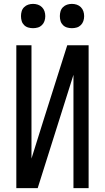

<svg xmlns="http://www.w3.org/2000/svg" viewBox="-20 -968 540 988"><path d="M64 0V-735H142V-152L204 -350L326 -735H436V0H358V-583L174 0ZM350 -823Q337 -823 325 -826.5Q313 -830 304 -839Q295 -848 291.5 -860Q288 -872 288 -885Q288 -898 291.5 -910Q295 -922 304 -931Q313 -940 325 -944Q337 -948 350 -948Q363 -948 375 -944Q387 -940 396 -931Q405 -922 409 -910Q413 -898 413 -885Q413 -872 409 -860Q405 -848 396 -839Q387 -830 375 -826.5Q363 -823 350 -823ZM150 -823Q137 -823 125 -826.5Q113 -830 104 -839Q95 -848 91.5 -860Q88 -872 88 -885Q88 -898 91.5 -910Q95 -922 104 -931Q113 -940 125 -944Q137 -948 150 -948Q163 -948 175 -944Q187 -940 196 -931Q205 -922 209 -910Q213 -898 213 -885Q213 -872 209 -860Q205 -848 196 -839Q187 -830 175 -826.5Q163 -823 150 -823Z"/></svg>

Font: Iosevka MaddieWtf
Style: Regular
Weight: 400
Monospace: yes
Designer: Belleve Invis
Foundry: Belleve Invis
Version: Version 31.3.0; ttfautohint (v1.8.3)